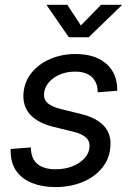

<svg xmlns="http://www.w3.org/2000/svg" viewBox="-20 -762 539 794"><path d="M210 11.7Q156.2 11.7 115.2 -4.2Q74.2 -20 50.3 -51Q26.4 -82 24.4 -128.4Q23.9 -132.8 23.9 -137Q23.9 -141.1 24.4 -146L107.9 -152.3Q107.9 -106.4 134.3 -84.2Q160.6 -62 210.4 -62Q247.6 -62 278.6 -74Q309.6 -85.9 329.1 -106.9Q348.6 -127.9 350.1 -154.3Q352.1 -178.2 335.4 -193.4Q318.8 -208.5 285.2 -216.8L201.7 -237.3Q136.2 -253.4 104.7 -288.3Q73.2 -323.2 77.1 -376Q81.1 -424.8 110.8 -461.4Q140.6 -498 188.2 -518.3Q235.8 -538.6 291.5 -538.6Q368.7 -538.6 413.3 -503.4Q458 -468.3 463.9 -409.7Q464.4 -403.8 464.6 -398.4Q464.8 -393.1 464.8 -386.7L383.8 -380.4Q384.8 -418 361.3 -441.9Q337.9 -465.8 290 -465.8Q255.4 -465.8 227.1 -453.6Q198.7 -441.4 181.4 -420.7Q164.1 -399.9 162.1 -375Q160.2 -350.1 177.7 -335Q195.3 -319.8 233.9 -310.5L313 -291Q379.4 -274.9 410.2 -241Q440.9 -207 436.5 -155.8Q434.1 -117.2 415.5 -86.4Q397 -55.7 365.7 -33.4Q334.5 -11.2 294.7 0.2Q254.9 11.7 210 11.7ZM258.3 -742.2 314.5 -656.7 397.9 -742.2H483.4V-740.2L346.7 -607.9H264.6L173.3 -740.2L173.8 -742.2Z"/></svg>

Font: Inter 24pt
Style: Italic
Weight: 400
Italic angle: -9.3988°
Designer: Rasmus Andersson
Foundry: rsms
Version: Version 4.001;git-66647c0bb